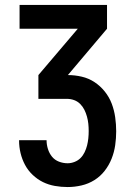

<svg xmlns="http://www.w3.org/2000/svg" viewBox="-20 -755 540 775"><path d="M253 0Q227 0 201.5 -4.5Q176 -9 153.5 -20Q131 -31 112 -49Q93 -67 81 -89.5Q69 -112 63 -137Q57 -162 57 -188V-189H168V-188Q168 -171 173.5 -153.5Q179 -136 190 -122.5Q201 -109 218 -102.5Q235 -96 253 -96Q267 -96 281 -101.5Q295 -107 305 -117Q315 -127 321.5 -140.5Q328 -154 331.5 -168Q335 -182 336.5 -196.5Q338 -211 338 -226Q338 -241 336.5 -255.5Q335 -270 331 -284.5Q327 -299 320.5 -312Q314 -325 303.5 -335.5Q293 -346 279 -351Q265 -356 250 -356H135V-452L294 -639H59V-735H412V-639L254 -452Q282 -452 310 -445.5Q338 -439 361.5 -423.5Q385 -408 403 -385.5Q421 -363 431 -336.5Q441 -310 445 -281.5Q449 -253 449 -225Q449 -197 445 -169Q441 -141 430.5 -114.5Q420 -88 402.5 -65.5Q385 -43 361 -28Q337 -13 309 -6.5Q281 0 253 0Z"/></svg>

Font: Iosevka Term
Style: Bold
Weight: 700
Monospace: yes
Designer: Belleve Invis
Foundry: Belleve Invis
Version: Version 30.0.1